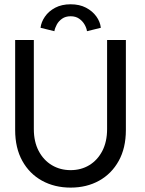

<svg xmlns="http://www.w3.org/2000/svg" viewBox="-20 -842 662 874"><path d="M467.5 -660H553V-250Q553 -168.5 520.5 -109.8Q488 -51 431.2 -19.5Q374.5 12 301.5 12Q228.5 12 171.2 -19.5Q114 -51 81.5 -109.8Q49 -168.5 49 -250V-660H134V-254.5Q134 -197 156 -155Q178 -113 216 -90.2Q254 -67.5 301.5 -67.5Q349 -67.5 386.5 -90.2Q424 -113 445.8 -155Q467.5 -197 467.5 -254.5ZM227.5 -700 164.5 -715.5Q167.5 -741.5 184.5 -766.2Q201.5 -791 231.2 -806.8Q261 -822.5 301.5 -822.5Q342 -822.5 371.5 -807Q401 -791.5 418.5 -767.2Q436 -743 439 -715.5L376 -700Q374 -714.5 365 -730.2Q356 -746 340.2 -757Q324.5 -768 301.5 -768Q278.5 -768 262.8 -757Q247 -746 238.5 -730.2Q230 -714.5 227.5 -700Z"/></svg>

Font: League Spartan Thin
Style: Regular
Weight: 400
Version: Version 2.002